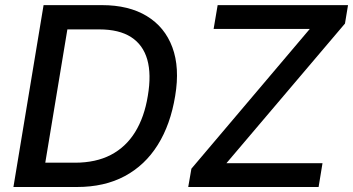

<svg xmlns="http://www.w3.org/2000/svg" viewBox="-20 -748 1412 768"><path d="M287.6 0H90.3L106 -97.2H279.8Q363.3 -97.2 423.3 -128.4Q483.4 -159.7 520.5 -219.7Q557.6 -279.8 571.3 -364.7Q585.9 -450.7 569.1 -509.8Q552.2 -568.8 504.4 -599.6Q456.5 -630.4 377 -630.4H190.9L207.5 -727.5H387.7Q495.1 -727.5 567.1 -683.8Q639.2 -640.1 669.4 -558.8Q699.7 -477.5 680.7 -364.3Q662.1 -250 611.1 -168.5Q560.1 -86.9 479 -43.5Q397.9 0 287.6 0ZM265.6 -727.5 145 0H33.7L154.3 -727.5ZM732.9 0 745.6 -73.2 1219.2 -632.3H834.5L850.6 -727.5H1372.1L1359.9 -653.8L885.7 -95.2H1270L1254.4 0Z"/></svg>

Font: Inter 16pt Medium
Style: Italic
Weight: 500
Italic angle: -9.3988°
Version: Version 4.001;git-66647c0bb